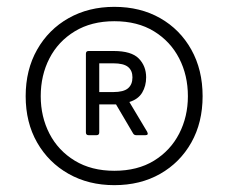

<svg xmlns="http://www.w3.org/2000/svg" viewBox="-20 -775 667 561"><path d="M314 -234Q239 -234 180.5 -267Q122 -300 88.5 -358.5Q55 -417 55 -494Q55 -571 88.5 -630Q122 -689 180.5 -722Q239 -755 314 -755Q390 -755 448 -722Q506 -689 539 -630Q572 -571 572 -494Q572 -417 539 -358.5Q506 -300 448 -267Q390 -234 314 -234ZM314 -276Q382 -276 430 -305.5Q478 -335 503.5 -384.5Q529 -434 529 -494Q529 -555 503.5 -604.5Q478 -654 430 -683.5Q382 -713 314 -713Q247 -713 198.5 -683.5Q150 -654 124.5 -604.5Q99 -555 99 -494Q99 -434 124.5 -384.5Q150 -335 198.5 -305.5Q247 -276 314 -276ZM239 -380Q231 -380 231 -388V-618Q231 -626 239 -626H312Q364 -626 385.5 -604Q407 -582 407 -549Q407 -524 395.5 -504.5Q384 -485 358 -477L410 -390Q415 -380 405 -380H378Q372 -380 369 -385L319 -470H311H270V-388Q270 -380 262 -380ZM311 -590H270V-506H311Q341 -506 354 -517Q367 -528 367 -549Q367 -569 354 -579.5Q341 -590 311 -590Z"/></svg>

Font: LINE Seed Sans App
Style: Regular
Weight: 400
Designer: LINE VX Design & Dalton Maag Ltd & Sandoll Inc
Foundry: Dalton Maag Ltd
Version: Version 1.003